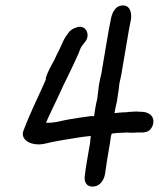

<svg xmlns="http://www.w3.org/2000/svg" viewBox="-20 -678 584 706"><path d="M68 -202C52 -168 86 -147 121 -147C144 -147 163 -155 183 -158L217 -164C250 -169 279 -175 314 -178L313 -172C312 -164 312 -157 311 -151C305 -115 295 -63 292 -33C289 -15 294 7 318 8C343 10 361 -11 366 -37C370 -68 378 -116 384 -150C385 -158 386 -165 387 -172L390 -185L392 -187C407 -189 419 -190 433 -190H434C444 -191 454 -191 462 -190H463C471 -190 479 -190 487 -191H503C506 -191 504 -190 513 -192C539 -195 550 -228 541 -246C534 -260 518 -267 498 -267C493 -267 489 -267 485 -268H483C475 -268 469 -267 463 -267C457 -267 453 -266 451 -266H449C447 -265 442 -265 437 -265H436C425 -264 414 -264 401 -262C403 -275 406 -290 410 -305V-306C413 -321 414 -337 417 -352V-353C417 -360 419 -368 420 -376C422 -385 425 -396 427 -409C436 -461 445 -517 454 -568L461 -604C465 -624 462 -658 432 -658C400 -658 390 -623 387 -604L380 -568C371 -518 362 -461 353 -409C351 -399 348 -388 346 -377C344 -365 342 -356 341 -342C339 -332 339 -321 337 -312C332 -292 329 -272 326 -251H314C299 -249 283 -247 270 -245L234 -239C209 -235 193 -229 169 -227H163C159 -226 155 -226 149 -227C169 -272 193 -319 214 -366C232 -403 252 -443 269 -482C274 -496 279 -508 285 -514L292 -523C316 -550 294 -594 256 -575H255C243 -570 234 -563 228 -552C213 -533 209 -518 198 -495C192 -484 186 -471 180 -458C169 -438 157 -417 149 -394L148 -384C122 -324 92 -266 68 -202Z"/></svg>

Font: Scribbler
Style: ExBdIta
Weight: 800
Designer: Mew Too
Foundry: Cannot Into Space Fonts
Version: Version 1.001